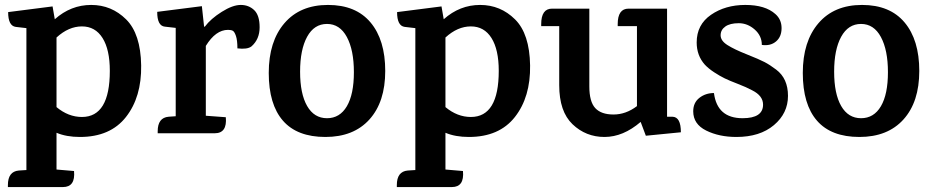

<svg xmlns="http://www.w3.org/2000/svg" viewBox="-20 -540 3780 778"><path d="M202 -462Q267 -520 349.5 -520Q432 -520 491 -461.5Q550 -403 552 -275Q554 -147 490.5 -66Q427 15 304 15Q249 15 209 -2V147H210L280 153Q286 218 235 218H12V210Q12 155 56 151L87 149V-426L44 -431Q13 -435 13 -491L193 -514ZM312 -66Q425 -66 425 -253Q425 -339 395.5 -386Q366 -433 312 -433Q258 -433 209 -388V-106Q257 -66 312 -66Z M999 -352Q982 -339 942 -344Q942 -377 936 -394.5Q930 -412 923 -415.5Q916 -419 904 -419Q854 -419 814 -354V-71L895 -65Q901 0 850 0H619Q619 0 619 -8Q619 -63 663 -67L692 -69V-427L648 -432Q617 -435 617 -492L798 -515L807 -432H810Q834 -464 878.5 -492Q923 -520 955.5 -520Q988 -520 1010 -499Q1032 -478 1032 -429.5Q1032 -381 999 -352Z M1385.5 -390Q1357 -443 1305 -443Q1253 -443 1224.5 -391Q1196 -339 1196 -249.5Q1196 -160 1224.5 -110.5Q1253 -61 1305 -61Q1357 -61 1385.5 -109.5Q1414 -158 1414 -247.5Q1414 -337 1385.5 -390ZM1069 -244.5Q1069 -372 1132.5 -446Q1196 -520 1309 -520Q1422 -520 1481.5 -449Q1541 -378 1541 -252.5Q1541 -127 1477 -56Q1413 15 1298.5 15Q1184 15 1126.5 -51Q1069 -117 1069 -244.5Z M1778 -462Q1843 -520 1925.5 -520Q2008 -520 2067 -461.5Q2126 -403 2128 -275Q2130 -147 2066.5 -66Q2003 15 1880 15Q1825 15 1785 -2V147H1786L1856 153Q1862 218 1811 218H1588V210Q1588 155 1632 151L1663 149V-426L1620 -431Q1589 -435 1589 -491L1769 -514ZM1888 -66Q2001 -66 2001 -253Q2001 -339 1971.5 -386Q1942 -433 1888 -433Q1834 -433 1785 -388V-106Q1833 -66 1888 -66Z M2483 -442Q2483 -505 2527 -505H2683V-67H2705Q2739 -66 2739 -4L2597 10L2576 -46Q2505 15 2429.5 15Q2354 15 2300 -36.5Q2246 -88 2246 -195V-434H2173V-442Q2173 -505 2217 -505H2368V-190Q2368 -128 2392 -102Q2416 -76 2466 -76Q2516 -76 2561 -110V-434H2483Z M3122 -483Q3147 -461 3147 -426Q3147 -391 3124.5 -372Q3102 -353 3067 -358Q3067 -395 3038 -420.5Q3009 -446 2973.5 -446Q2938 -446 2919 -432.5Q2900 -419 2900 -397Q2900 -375 2927.5 -357.5Q2955 -340 3005.5 -320Q3056 -300 3078 -288.5Q3100 -277 3125 -258Q3173 -222 3173 -151.5Q3173 -81 3116 -33Q3059 15 2964 15Q2894 15 2841.5 -11Q2789 -37 2789 -89Q2789 -124 2814 -143.5Q2839 -163 2873 -163Q2886 -61 2989 -61Q3072 -61 3072 -116Q3072 -152 3028 -174Q3004 -187 2970 -200Q2936 -213 2916.5 -222.5Q2897 -232 2874 -247Q2851 -262 2836 -278Q2803 -315 2803 -368Q2803 -440 2861 -480Q2919 -520 3000 -520Q3081 -520 3122 -483Z M3549.5 -390Q3521 -443 3469 -443Q3417 -443 3388.5 -391Q3360 -339 3360 -249.5Q3360 -160 3388.5 -110.5Q3417 -61 3469 -61Q3521 -61 3549.5 -109.5Q3578 -158 3578 -247.5Q3578 -337 3549.5 -390ZM3233 -244.5Q3233 -372 3296.5 -446Q3360 -520 3473 -520Q3586 -520 3645.5 -449Q3705 -378 3705 -252.5Q3705 -127 3641 -56Q3577 15 3462.5 15Q3348 15 3290.5 -51Q3233 -117 3233 -244.5Z"/></svg>

Font: Karma
Style: Bold
Weight: 700
Designer: Joana Correia
Foundry: Indian Type Foundry
Version: Version 1.202;PS 1.0;hotconv 1.0.78;makeotf.lib2.5.61930; tt